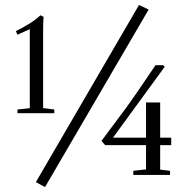

<svg xmlns="http://www.w3.org/2000/svg" viewBox="-20 -719 769 789"><path d="M165 49.8 127.4 29.3 551.3 -698.7 590.8 -679.7ZM51.8 -253.9V-269L102.5 -274.4V-599.1L51.3 -576.2L45.4 -591.3Q114.7 -625.5 146 -656.2L159.2 -649.9Q157.2 -627.9 157.2 -600.1V-274.9L203.1 -269V-253.9ZM527.8 0V-17.1L580.1 -22.9V-122.6H412.1L397 -140.1L493.2 -269Q530.8 -319.8 619.1 -451.2H650.9L656.7 -444.3L444.3 -153.3H580.1V-297.9H638.2V-153.3H683.6V-122.6H638.2V-22L678.7 -17.1V0Z"/></svg>

Font: Elstob
Style: Regular
Weight: 400
Designer: Peter S. Baker
Version: Version 1.015